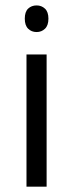

<svg xmlns="http://www.w3.org/2000/svg" viewBox="-20 -702 275 722"><path d="M155.3 0H79.6V-497.1H155.3ZM73.2 -631.8Q73.2 -657.7 85.9 -669.7Q98.6 -681.6 117.7 -681.6Q136.2 -681.6 149.2 -669.4Q162.1 -657.2 162.1 -631.8Q162.1 -606.4 149.2 -594Q136.2 -581.5 117.7 -581.5Q98.6 -581.5 85.9 -594Q73.2 -606.4 73.2 -631.8Z"/></svg>

Font: Bpm'online Open Sans
Style: Regular
Weight: 400
Foundry: Ascender Corporation
Version: Version 1.10